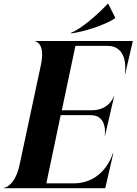

<svg xmlns="http://www.w3.org/2000/svg" viewBox="-36 -997 726 1017"><path d="M667.5 -780H151V-778C154 -778 204.5 -765.5 181 -654.5L68 -125.5C44.5 -14.5 -9 -2 -16 -2V0H521.5L564 -184.5L561.5 -185C558 -168 507 -26 356 -26H209.5L285.5 -387H445.5C533.5 -387 520.5 -284 518.5 -275.5L519.5 -275L551.5 -412L537.5 -352.5L569 -489.5L568 -490C566 -481.5 539.5 -413 451.5 -413H291.5L363.5 -754H533C646.5 -754 627.5 -615 625 -603L626.5 -602.5L670 -790ZM534.5 -977C481.5 -920 391.5 -842 339.5 -823L341.5 -820C402.5 -828 514.5 -861 573.5 -900L574.5 -903L537.5 -977Z"/></svg>

Font: Beautique Display Medium
Style: Bold
Weight: 900
Italic angle: -12°
Designer: Nhat-Quang Ngo
Version: Version 1.100;Glyphs 3.2.3 (3260)